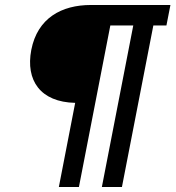

<svg xmlns="http://www.w3.org/2000/svg" viewBox="-20 -750 704 770"><path d="M216 0H296.5L422.5 -648H514.5L388.5 0H469L595 -648H647.5L663.5 -730H344.5C227.5 -730 130.5 -678 105.5 -550C82 -427.5 142 -340.5 281.5 -337.5Z"/></svg>

Font: Monaspace Argon
Style: Italic
Weight: 400
Italic angle: -11°
Designer: Riley Cran & the Lettermatic Team
Foundry: Lettermatic
Version: Version 1.101 (Monaspace Argon)